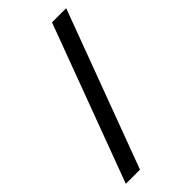

<svg xmlns="http://www.w3.org/2000/svg" viewBox="-226 -769 824 824"><g transform="rotate(-45 186.0 -357.0)"><path d="M362 -714 96 0H10L276 -714Z"/></g></svg>

Font: lguzrati25
Style: Book
Weight: 400
Designer: Jelle Bosma - Monotype Design Team, Universal Thirst
Foundry: Monotype Imaging Inc.
Version: Version 2.106